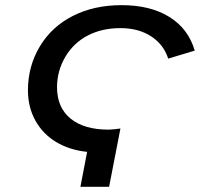

<svg xmlns="http://www.w3.org/2000/svg" viewBox="-20 -718 769 738"><path d="M442.9 -224.1 399.4 0H289.1L314.9 -134.3Q247.6 -141.1 195.3 -172.4Q144 -203.6 115.7 -255.1Q87.4 -306.6 87.4 -371.1Q87.4 -462.9 132.8 -539.1Q178.2 -615.2 259.8 -656.7Q341.3 -698.2 447.3 -698.2Q558.1 -698.2 631.1 -652.8Q704.1 -607.4 728.5 -523.4L626.5 -492.7Q608.9 -547.4 560.5 -578.6Q512.2 -609.9 442.9 -609.9Q371.6 -609.9 317.4 -581.5Q262.7 -553.2 231 -499.3Q199.2 -445.3 199.2 -382.8Q199.2 -304.7 251.2 -262.2Q303.2 -219.7 397.5 -219.7Q408.2 -220.2 419.7 -221.2Q431.2 -222.2 442.9 -224.1Z"/></svg>

Font: Arimo Medium
Style: Italic
Weight: 500
Italic angle: -12°
Designer: Steve Matteson
Foundry: Monotype Imaging Inc.
Version: Version 1.33